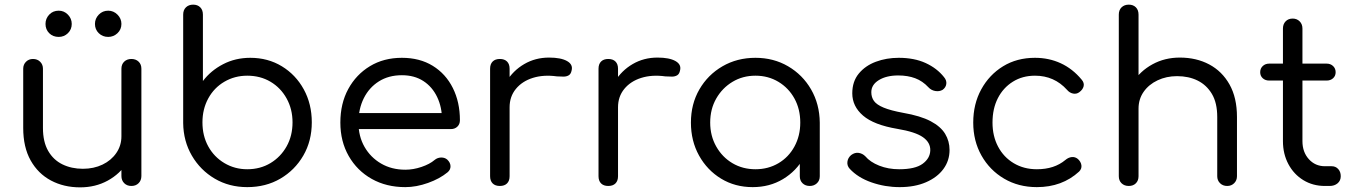

<svg xmlns="http://www.w3.org/2000/svg" viewBox="-20 -801 5830 827"><path d="M325 6Q255 6 199.5 -23.5Q144 -53 112 -110Q80 -167 80 -250V-505Q80 -523 92 -535Q104 -547 122 -547Q141 -547 153 -535Q165 -523 165 -505V-250Q165 -190 187.5 -151Q210 -112 249 -93Q288 -74 337 -74Q384 -74 421.5 -92Q459 -110 481 -142Q503 -174 503 -214H561Q559 -151 528 -101.5Q497 -52 444 -23Q391 6 325 6ZM546 0Q527 0 515 -12Q503 -24 503 -43V-505Q503 -524 515 -535.5Q527 -547 546 -547Q565 -547 577 -535.5Q589 -524 589 -505V-43Q589 -24 577 -12Q565 0 546 0ZM233 -642Q208 -642 192 -658Q176 -674 176 -698Q176 -721 192 -738Q208 -755 233 -755Q256 -755 272.5 -738Q289 -721 289 -698Q289 -674 272.5 -658Q256 -642 233 -642ZM446 -642Q422 -642 405.5 -658Q389 -674 389 -698Q389 -721 405.5 -738Q422 -755 446 -755Q469 -755 486 -738Q503 -721 503 -698Q503 -674 486 -658Q469 -642 446 -642Z M1045 5Q967 5 905 -31.5Q843 -68 806.5 -130.5Q770 -193 769 -271V-738Q769 -758 781 -769.5Q793 -781 812 -781Q831 -781 842.5 -769.5Q854 -758 854 -738V-452Q888 -497 941 -524.5Q994 -552 1058 -552Q1134 -552 1194 -515.5Q1254 -479 1288.5 -416Q1323 -353 1323 -274Q1323 -194 1286.5 -131Q1250 -68 1187.5 -31.5Q1125 5 1045 5ZM1045 -72Q1101 -72 1145 -98.5Q1189 -125 1214.5 -170.5Q1240 -216 1240 -274Q1240 -331 1214.5 -377Q1189 -423 1145 -449Q1101 -475 1045 -475Q991 -475 946.5 -449Q902 -423 877 -377Q852 -331 852 -274Q852 -216 877 -170.5Q902 -125 946.5 -98.5Q991 -72 1045 -72Z M1726 5Q1644 5 1581 -30.5Q1518 -66 1482 -129Q1446 -192 1446 -273Q1446 -355 1480 -417.5Q1514 -480 1573.5 -516Q1633 -552 1711 -552Q1788 -552 1844 -517.5Q1900 -483 1930.5 -422Q1961 -361 1961 -283Q1961 -266 1950 -255.5Q1939 -245 1922 -245H1504V-314H1926L1884 -284Q1884 -339 1863 -383Q1842 -427 1803.5 -452Q1765 -477 1711 -477Q1654 -477 1612 -450.5Q1570 -424 1547 -378Q1524 -332 1524 -273Q1524 -214 1550 -168.5Q1576 -123 1621.5 -96.5Q1667 -70 1726 -70Q1760 -70 1795.5 -82Q1831 -94 1852 -112Q1864 -122 1879.5 -122.5Q1895 -123 1906 -114Q1920 -101 1920.5 -85.5Q1921 -70 1908 -59Q1874 -31 1823.5 -13Q1773 5 1726 5Z M2129 -339Q2131 -400 2160.5 -448.5Q2190 -497 2238 -525Q2286 -553 2345 -553Q2396 -553 2422.5 -538Q2449 -523 2442 -497Q2439 -482 2429.5 -476.5Q2420 -471 2407.5 -471Q2395 -471 2379 -472Q2321 -480 2275 -465.5Q2229 -451 2202 -418Q2175 -385 2175 -339ZM2133 0Q2113 0 2102 -11Q2091 -22 2091 -42V-505Q2091 -525 2102 -536Q2113 -547 2133 -547Q2153 -547 2164 -536Q2175 -525 2175 -505V-42Q2175 -22 2164 -11Q2153 0 2133 0Z M2596 -339Q2598 -400 2627.5 -448.5Q2657 -497 2705 -525Q2753 -553 2812 -553Q2863 -553 2889.5 -538Q2916 -523 2909 -497Q2906 -482 2896.5 -476.5Q2887 -471 2874.5 -471Q2862 -471 2846 -472Q2788 -480 2742 -465.5Q2696 -451 2669 -418Q2642 -385 2642 -339ZM2600 0Q2580 0 2569 -11Q2558 -22 2558 -42V-505Q2558 -525 2569 -536Q2580 -547 2600 -547Q2620 -547 2631 -536Q2642 -525 2642 -505V-42Q2642 -22 2631 -11Q2620 0 2600 0Z M3222 5Q3146 5 3086 -31.5Q3026 -68 2991 -131Q2956 -194 2956 -273Q2956 -353 2992.5 -416Q3029 -479 3092 -515.5Q3155 -552 3234 -552Q3312 -552 3374.5 -515.5Q3437 -479 3473.5 -416Q3510 -353 3511 -273L3477 -257Q3477 -183 3443.5 -123.5Q3410 -64 3352.5 -29.5Q3295 5 3222 5ZM3234 -72Q3289 -72 3333 -98Q3377 -124 3402 -170Q3427 -216 3427 -273Q3427 -331 3402 -376.5Q3377 -422 3333 -448.5Q3289 -475 3234 -475Q3179 -475 3135 -448.5Q3091 -422 3065 -376.5Q3039 -331 3039 -273Q3039 -216 3065 -170Q3091 -124 3135 -98Q3179 -72 3234 -72ZM3468 0Q3449 0 3437 -11.5Q3425 -23 3425 -42V-207L3444 -295L3511 -273V-42Q3511 -23 3498.5 -11.5Q3486 0 3468 0Z M3855 5Q3792 5 3733.5 -15.5Q3675 -36 3640 -74Q3628 -87 3630 -104Q3632 -121 3646 -133Q3662 -145 3678.5 -142.5Q3695 -140 3707 -128Q3728 -103 3767 -87.5Q3806 -72 3853 -72Q3922 -72 3954 -95.5Q3986 -119 3987 -153Q3988 -187 3955.5 -210Q3923 -233 3845 -246Q3744 -263 3697.5 -303Q3651 -343 3651 -399Q3651 -450 3679 -484Q3707 -518 3752.5 -535Q3798 -552 3851 -552Q3918 -552 3967 -529.5Q4016 -507 4046 -469Q4058 -455 4056 -439.5Q4054 -424 4040 -414Q4026 -406 4008.5 -409Q3991 -412 3979 -425Q3954 -452 3922 -464Q3890 -476 3849 -476Q3798 -476 3765.5 -456Q3733 -436 3733 -404Q3733 -382 3744.5 -366Q3756 -350 3786 -337.5Q3816 -325 3870 -315Q3945 -302 3988.5 -279Q4032 -256 4051 -224.5Q4070 -193 4070 -155Q4070 -109 4043.5 -73Q4017 -37 3968.5 -16Q3920 5 3855 5Z M4446 5Q4367 5 4305 -31.5Q4243 -68 4207.5 -131Q4172 -194 4172 -273Q4172 -353 4206.5 -416Q4241 -479 4300.5 -515.5Q4360 -552 4438 -552Q4498 -552 4549 -528.5Q4600 -505 4639 -458Q4651 -444 4647.5 -429.5Q4644 -415 4629 -404Q4617 -395 4602 -398Q4587 -401 4576 -414Q4521 -475 4438 -475Q4384 -475 4342.5 -449Q4301 -423 4278 -378Q4255 -333 4255 -273Q4255 -215 4279 -169.5Q4303 -124 4346.5 -98Q4390 -72 4446 -72Q4484 -72 4514.5 -82Q4545 -92 4569 -112Q4582 -123 4596.5 -124.5Q4611 -126 4623 -116Q4636 -104 4638 -89Q4640 -74 4628 -62Q4555 5 4446 5Z M5266 0Q5247 0 5235 -12Q5223 -24 5223 -42V-297Q5223 -358 5200 -396.5Q5177 -435 5138.5 -454Q5100 -473 5050 -473Q5004 -473 4966 -455Q4928 -437 4906 -405.5Q4884 -374 4884 -333H4827Q4828 -396 4859.5 -445.5Q4891 -495 4944 -524Q4997 -553 5062 -553Q5133 -553 5188.5 -523.5Q5244 -494 5276 -437Q5308 -380 5308 -297V-42Q5308 -24 5296 -12Q5284 0 5266 0ZM4842 0Q4823 0 4811 -11.5Q4799 -23 4799 -42V-504Q4799 -524 4811 -535.5Q4823 -547 4842 -547Q4861 -547 4872.5 -535.5Q4884 -524 4884 -504V-42Q4884 -23 4872.5 -11.5Q4861 0 4842 0ZM4842 -215Q4823 -215 4811 -227Q4799 -239 4799 -258V-738Q4799 -758 4811 -769.5Q4823 -781 4842 -781Q4861 -781 4872.5 -769.5Q4884 -758 4884 -738V-258Q4884 -239 4872.5 -227Q4861 -215 4842 -215Z M5687 0Q5635 0 5594 -25Q5553 -50 5529.5 -94Q5506 -138 5506 -193V-678Q5506 -697 5517.5 -709Q5529 -721 5548 -721Q5566 -721 5578 -709Q5590 -697 5590 -678V-193Q5590 -146 5617.5 -115.5Q5645 -85 5687 -85H5716Q5733 -85 5744 -73Q5755 -61 5755 -42Q5755 -23 5741.5 -11.5Q5728 0 5707 0ZM5447 -454Q5430 -454 5419 -464Q5408 -474 5408 -490Q5408 -506 5419 -516.5Q5430 -527 5447 -527H5694Q5711 -527 5722 -516.5Q5733 -506 5733 -490Q5733 -474 5722 -464Q5711 -454 5694 -454Z"/></svg>

Font: Comfortaa Medium
Style: Regular
Weight: 500
Designer: Johan Aakerlund
Foundry: Johan Aakerlund
Version: Version 3.104; ttfautohint (v1.8.1.43-b0c9)